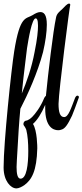

<svg xmlns="http://www.w3.org/2000/svg" viewBox="-46 -716 458 1066"><path d="M384 -185C379 -185 375 -181 371 -173C348 -114 334 -66 310 -66C287 -66 279 -94 279 -139C280 -212 341 -685 344 -689C344 -694 342 -696 337 -696C327 -696 311 -677 300 -666C284 -651 269 -641 265 -618C249 -544 221 -307 209 -184C206 -182 203 -178 200 -173C179 -121 149 -83 133 -67C121 -55 111 -50 104 -47C91 -47 84 -37 84 -28C84 -23 87 -17 91 -13C95 -8 97 -2 100 5C108 37 111 79 111 122C111 197 102 276 68 276C51 276 46 248 46 211C46 188 49 161 50 134C55 42 60 -39 67 -112C107 -189 163 -312 193 -427C206 -482 214 -538 214 -579C214 -636 197 -649 178 -649C166 -649 152 -643 135 -632C97 -609 65 -632 33 -432C17 -332 -26 75 -26 214C-26 289 14 330 45 330C58 330 76 321 89 312C130 282 158 234 161 107C161 102 161 9 137 -28C160 -48 184 -85 205 -134V-114C205 -13 248 7 277 7C284 7 289 6 294 4C315 -1 330 -24 354 -74C365 -101 377 -133 390 -170C391 -172 392 -174 392 -177C392 -182 388 -185 384 -185ZM104 -448C112 -498 131 -614 152 -614C158 -614 165 -608 165 -573C165 -545 161 -500 146 -427C130 -340 102 -261 75 -197C87 -320 100 -407 104 -448Z"/></svg>

Font: Engagement
Style: Regular
Weight: 400
Designer: Astigmatic (AOETI)
Foundry: Astigmatic (AOETI)
Version: Version 1.000